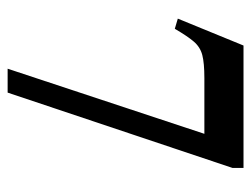

<svg xmlns="http://www.w3.org/2000/svg" viewBox="-97 -542 652 498"><g transform="rotate(90 229.0 -293.0)"><path d="M415.5 -569.8 220.2 13.2H158.2L327.1 -497.1H182.6Q143.6 -497.1 122.8 -491.7Q102.1 -486.3 87.9 -469.7Q73.7 -453.1 54.7 -420.4L28.3 -428.2L98.1 -598.6H415.5Z"/></g></svg>

Font: Scheherazade New SemiBold
Style: Regular
Weight: 600
Designer: SIL International
Foundry: SIL International
Version: Version 4.000